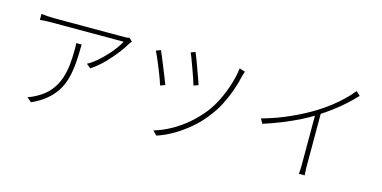

<svg xmlns="http://www.w3.org/2000/svg" viewBox="-75 -1161 3150 1583"><g transform="rotate(15 1500.0 -370.0)"><path d="M913 -675Q908 -671 903.5 -664.5Q899 -658 894 -652Q878 -622 841 -573Q804 -524 753.5 -471Q703 -418 639 -375L602 -404Q641 -425 678.5 -457Q716 -489 749.5 -525Q783 -561 808.5 -596Q834 -631 848 -658Q832 -658 793 -658Q754 -658 701 -658Q648 -658 588 -658Q528 -658 469.5 -658Q411 -658 362 -658Q313 -658 280.5 -658Q248 -658 240 -658Q215 -658 186.5 -657Q158 -656 134 -653V-704Q157 -701 186 -699Q215 -697 240 -697Q248 -697 281 -697Q314 -697 363.5 -697Q413 -697 471.5 -697Q530 -697 589.5 -697Q649 -697 701.5 -697Q754 -697 791 -697Q828 -697 843 -697Q849 -697 857 -697.5Q865 -698 873 -699Q881 -700 887 -702ZM519 -546Q519 -459 513 -386.5Q507 -314 490.5 -253Q474 -192 442.5 -143Q411 -94 361.5 -52.5Q312 -11 239 22L201 -10Q218 -16 240 -26.5Q262 -37 278 -46Q345 -84 384 -133.5Q423 -183 442.5 -241Q462 -299 468.5 -361.5Q475 -424 475 -487Q475 -501 475 -515.5Q475 -530 473 -546Z M1442 -730Q1450 -713 1463 -678Q1476 -643 1491 -602.5Q1506 -562 1518.5 -526Q1531 -490 1537 -472L1497 -458Q1492 -478 1479.5 -514Q1467 -550 1452.5 -590Q1438 -630 1425 -665Q1412 -700 1404 -716ZM1877 -678Q1874 -671 1871 -659Q1868 -647 1865 -639Q1850 -571 1826.5 -505.5Q1803 -440 1772 -379.5Q1741 -319 1699 -265Q1649 -198 1584.5 -142Q1520 -86 1449.5 -44.5Q1379 -3 1308 20L1274 -15Q1348 -37 1419 -76.5Q1490 -116 1552.5 -170Q1615 -224 1665 -287Q1706 -340 1739 -406Q1772 -472 1795.5 -545Q1819 -618 1829 -693ZM1163 -671Q1171 -653 1185.5 -618Q1200 -583 1216.5 -542Q1233 -501 1248 -463.5Q1263 -426 1272 -402L1231 -387Q1226 -405 1215.5 -434.5Q1205 -464 1191.5 -497.5Q1178 -531 1164.5 -563.5Q1151 -596 1140 -620.5Q1129 -645 1123 -656Z M2105 -340Q2231 -375 2345 -427Q2459 -479 2541 -531Q2595 -565 2642 -601.5Q2689 -638 2731 -678Q2773 -718 2809 -762L2843 -730Q2803 -687 2758 -646.5Q2713 -606 2662.5 -568Q2612 -530 2553 -492Q2500 -458 2432 -423.5Q2364 -389 2286 -357.5Q2208 -326 2127 -300ZM2529 -508 2571 -528V-67Q2571 -52 2571.5 -34.5Q2572 -17 2573 -2.5Q2574 12 2575 20H2525Q2526 12 2527 -2.5Q2528 -17 2528.5 -34.5Q2529 -52 2529 -67Z"/></g></svg>

Font: Noto Sans TC ExtraLight
Style: Regular
Weight: 250
Designer: Ryoko NISHIZUKA  (kana, bopomofo & ideographs); Paul D. Hunt (Latin, Greek & Cyrillic); Sandoll Communications , Soo-you
Foundry: Adobe
Version: Version 2.004-H2;hotconv 1.0.118;makeotfexe 2.5.65603